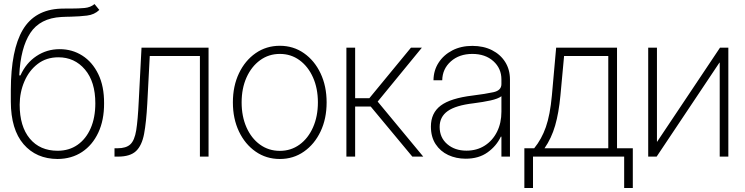

<svg xmlns="http://www.w3.org/2000/svg" viewBox="-20 -770 3665 944"><path d="M444.8 -750 468.3 -721.2Q444.3 -697.8 407.7 -693.4Q371.1 -689 328.6 -688Q317.4 -688 305.7 -687.5Q293.9 -687 281.7 -686.5Q176.8 -680.7 128.9 -607.7Q81.1 -534.7 74.7 -399.4H80.6Q107.9 -460 158.9 -494.1Q210 -528.3 273.4 -528.3Q335 -528.3 384.5 -496.8Q434.1 -465.3 463.1 -405.8Q492.2 -346.2 491.7 -262.2Q492.2 -179.7 463.4 -118.2Q434.6 -56.6 383.3 -22.7Q332 11.2 263.2 11.7Q158.2 11.2 95.9 -61Q33.7 -133.3 33.2 -270V-326.2Q33.7 -525.4 92.3 -623.8Q150.9 -722.2 277.8 -727.5Q291.5 -728 304.4 -728Q317.4 -728 330.1 -728Q366.7 -728 395.8 -730.7Q424.8 -733.4 444.8 -750ZM263.2 -28.8Q319.8 -28.8 361.3 -57.9Q402.8 -86.9 425.8 -139.4Q448.7 -191.9 448.7 -262.2Q448.7 -368.2 397.7 -428.2Q346.7 -488.3 267.1 -488.3Q208 -488.3 165.5 -455.8Q123 -423.3 100.1 -370.1Q77.1 -316.9 76.7 -255.4Q76.7 -148.4 126.5 -88.6Q176.3 -28.8 263.2 -28.8Z M543 0V-41H557.6Q600.1 -41 620.8 -60.3Q641.6 -79.6 649.7 -129.4Q657.7 -179.2 662.1 -271.5L675.8 -535.6H1005.4V0H962.9V-494.6H716.3L704.1 -260.3Q699.2 -169.4 688.5 -112.1Q677.7 -54.7 648.9 -27.3Q620.1 0 560.5 0Z M1356 11.7Q1289.1 11.7 1236.8 -24.7Q1184.6 -61 1154.8 -123.8Q1125 -186.5 1125 -266.6Q1125 -346.7 1154.8 -409.4Q1184.6 -472.2 1236.8 -508.5Q1289.1 -544.9 1356 -544.9Q1422.4 -544.9 1474.4 -508.5Q1526.4 -472.2 1556.2 -409.2Q1585.9 -346.2 1585.9 -266.6Q1585.9 -186.5 1556.2 -123.8Q1526.4 -61 1474.4 -24.7Q1422.4 11.7 1356 11.7ZM1356 -28.3Q1410.6 -28.3 1452.9 -59.1Q1495.1 -89.8 1519 -143.8Q1543 -197.8 1543 -266.6Q1543 -335.4 1519 -389.2Q1495.1 -442.9 1452.9 -473.9Q1410.6 -504.9 1356 -504.9Q1301.3 -504.9 1258.8 -473.9Q1216.3 -442.9 1192.1 -389.2Q1168 -335.4 1168 -266.6Q1168 -197.8 1191.9 -143.8Q1215.8 -89.8 1258.3 -59.1Q1300.8 -28.3 1356 -28.3Z M1683.1 0V-535.6H1726.1V-287.1H1795.9L2000.5 -535.6H2054.2L1836.9 -270.5L2061 0H2007.3L1802.7 -246.1H1726.1V0Z M2269.5 10.3Q2222.7 10.3 2183.8 -7.8Q2145 -25.9 2121.8 -61.3Q2098.6 -96.7 2098.6 -147.9Q2098.6 -214.4 2146.7 -250.7Q2194.8 -287.1 2304.2 -300.3Q2366.7 -308.1 2406 -316.7Q2445.3 -325.2 2445.3 -356.4V-379.4Q2445.3 -433.6 2405.8 -469.2Q2366.2 -504.9 2302.2 -504.9Q2237.8 -504.9 2196.5 -468Q2155.3 -431.2 2154.3 -375.5H2111.3Q2111.8 -423.8 2136.5 -461.9Q2161.1 -500 2203.9 -522.2Q2246.6 -544.4 2302.2 -544.4Q2357.4 -544.4 2399.2 -523.2Q2440.9 -502 2464.1 -464.8Q2487.3 -427.7 2487.3 -379.4V0H2445.3V-98.1H2442.4Q2420.9 -52.2 2377.4 -21Q2334 10.3 2269.5 10.3ZM2273.4 -29.3Q2324.7 -29.3 2363.5 -54.2Q2402.3 -79.1 2423.8 -122.3Q2445.3 -165.5 2445.3 -220.7V-296.9Q2428.7 -284.2 2391.8 -276.1Q2355 -268.1 2308.6 -262.2Q2220.7 -252 2181.2 -223.9Q2141.6 -195.8 2141.6 -146Q2141.6 -93.3 2179 -61.3Q2216.3 -29.3 2273.4 -29.3Z M2558.1 154.3V-41H2606.4Q2643.1 -85.9 2663.8 -145.3Q2684.6 -204.6 2693.4 -300.3L2714.4 -535.6H3013.7V-41H3091.3V154.3H3048.8V0H2600.6V154.3ZM2657.2 -41H2970.7V-494.6H2753.4L2735.4 -300.3Q2727.5 -215.3 2709.5 -152.8Q2691.4 -90.3 2657.2 -41Z M3561 0H3518.6V-461.9H3517.1L3208.5 0H3167V-535.6H3210V-73.2H3210.9L3520 -535.6H3561Z"/></svg>

Font: Inter Display Extra Light
Style: Regular
Weight: 200
Designer: Rasmus Andersson
Foundry: rsms
Version: Version 4.000;git-4fc901f